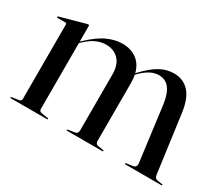

<svg xmlns="http://www.w3.org/2000/svg" viewBox="-87 -635 946 826"><g transform="rotate(30 386.5 -222.0)"><path d="M156.5 -436.5V-360L161 -364Q210.5 -410.5 248.5 -427.2Q286.5 -444 321 -444Q361.5 -444 391 -423.5Q420.5 -403 431.5 -360.5L435.5 -365.5Q476 -408.5 509 -426.2Q542 -444 577.5 -444Q623.5 -444 652.5 -412.5Q681.5 -381 690.5 -315L729.5 -27.5Q731.5 -11.5 746 -9L769.5 -5.5Q773 -5 773 -3Q773 0 769.5 0H591.5Q587.5 0 587.5 -3Q587.5 -5 592.5 -6L623 -10.5Q640.5 -13.5 638.5 -32L603 -306.5Q596 -355.5 577 -380.2Q558 -405 524 -405Q483.5 -405 439.5 -361.5L433 -354Q436.5 -336.5 436.5 -315.5V-27Q436.5 -12 452 -9.5L476 -6Q480 -5.5 480 -3Q480 0 475 0H302Q298 0 298 -3Q298 -5.5 303 -6L333.5 -10.5Q343 -12 346 -17.8Q349 -23.5 349 -31V-306.5Q349 -355.5 325 -380.2Q301 -405 263 -405Q238 -405 214.2 -394.5Q190.5 -384 165 -360L156.5 -352.5V-25Q156.5 -13 169 -11L200.5 -6Q205 -5.5 205 -3Q205 0 201 0H22Q18.5 0 18.5 -3Q18.5 -5 23 -6L56 -11Q68 -13 68 -23.5V-394Q68 -400 62.5 -400H22.5Q19 -400 19 -403Q19 -405.5 23.5 -407L144 -440.5Q148 -442 152 -442Q156.5 -442 156.5 -436.5Z"/></g></svg>

Font: Fraunces 144pt S000
Style: Regular
Weight: 400
Version: Version 1.000; ttfautohint (v1.8.3)